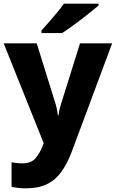

<svg xmlns="http://www.w3.org/2000/svg" viewBox="-21 -786 631 1046"><path d="M-1 -550H179L277 -235Q283 -219 287.5 -198Q292 -177 294 -158H298Q300 -179 305.5 -198.5Q311 -218 316 -234L415 -550H590L369 43Q345 106 313 150.5Q281 195 234.5 217.5Q188 240 119 240Q94 240 75 237.5Q56 235 42 232V98Q53 100 68.5 102Q84 104 101 104Q148 104 171.5 77Q195 50 210 12L217 -6ZM516 -756Q499 -742 474 -721.5Q449 -701 420.5 -679.5Q392 -658 365 -638.5Q338 -619 318 -606H205V-620Q222 -639 244.5 -664.5Q267 -690 289.5 -717Q312 -744 327 -766H516Z"/></svg>

Font: Noto Sans Syriac Eastern ExtraBold
Style: Regular
Weight: 800
Designer: Patrick Giasson and the Monotype Design Team
Foundry: Monotype Imaging Inc.
Version: Version 3.001